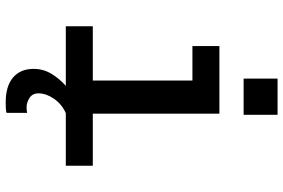

<svg xmlns="http://www.w3.org/2000/svg" viewBox="-184 -618 1017 690"><g transform="rotate(90 325.0 -272.5)"><path d="M269 0V-552H388V0ZM74 0V-97H575V0ZM145 -455V-552H328V-455ZM262 -639V-761H392V-639ZM385 213Q378 215 369.5 215.5Q361 216 347 216Q289 216 258 189.5Q227 163 227 116Q227 81 244.5 52Q262 23 287.5 0.5Q313 -22 336 -34L386 0Q353 15 334 43Q315 71 315 98Q315 120 331.5 130.5Q348 141 365 141Q370 141 374.5 140.5Q379 140 385 139Z"/></g></svg>

Font: Azeret Mono Medium
Style: Regular
Weight: 500
Designer: Martin Vácha
Foundry: Displaay
Version: Version 1.002